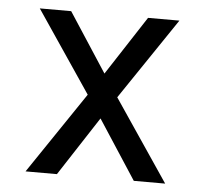

<svg xmlns="http://www.w3.org/2000/svg" viewBox="-44 -576 663 622"><g transform="rotate(5 288.0 -265.0)"><path d="M61 0H163L288 -192L413 0H515L336 -265L515 -530H413L288 -338L163 -530H61L240 -265Z"/></g></svg>

Font: Iosevka Sparkle
Style: Regular
Weight: 400
Designer: Belleve Invis
Foundry: Belleve Invis
Version: Version 4.5.0; ttfautohint (v1.8.3)